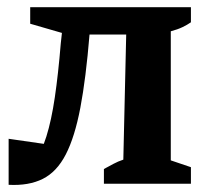

<svg xmlns="http://www.w3.org/2000/svg" viewBox="-20 -511 583 534"><path d="M4 3V-125L129 -107L76 -62Q95 -87 109 -131.5Q123 -176 132.5 -240.5Q142 -305 149 -390L159 -481L209 -403L64 -445V-491H511V-449Q501 -442 487.5 -435.5Q474 -429 455 -424V-65L511 -46V0H269V-41Q284 -49 296 -55.5Q308 -62 323 -67L331 -415H229Q219 -293 203.5 -211.5Q188 -130 163 -81.5Q138 -33 99 -13.5Q60 6 4 3Z"/></svg>

Font: Piazzolla 24pt
Style: Bold
Weight: 700
Designer: Juan Pablo del Peral
Foundry: Huerta Tipografica
Version: Version 2.005